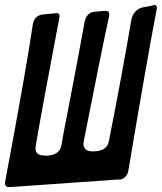

<svg xmlns="http://www.w3.org/2000/svg" viewBox="-55 -767 657 780"><path d="M429 -38 -14 -7H-19Q-35 -7 -35 -25L-33 -35Q51 -482 78 -666Q84 -703 117 -708L170 -713H172L175 -714Q187 -714 187 -700Q187 -697 185 -689Q118 -338 90 -174L91 -175Q89 -167 89 -164Q89 -135 127 -135H139Q140 -135 142.5 -135.5Q145 -136 147 -136Q187 -141 194 -175Q197 -191 203 -225Q261 -523 289 -679Q292 -696 302.5 -707Q313 -718 327 -719L370 -723H375Q389 -723 389 -709Q389 -704 388 -700Q355 -549 285 -192L286 -194Q284 -186 284 -183Q284 -152 321 -152H324Q327 -152 330.5 -152.5Q334 -153 335 -153H339Q380 -158 387 -192Q442 -470 479 -689Q483 -707 494.5 -719.5Q506 -732 521 -736H520L567 -745Q570 -747 574 -747Q582 -747 582 -734Q582 -729 581 -726Q544 -535 467 -77Q465 -60 454.5 -49Q444 -38 429 -37Z"/></svg>

Font: Bangerz Fix
Style: Regular
Weight: 400
Designer: vernon adams
Foundry: Vernon Adams
Version: Version 2.10;December 28, 2023;FontCreator 13.0.0.2683 64-bi